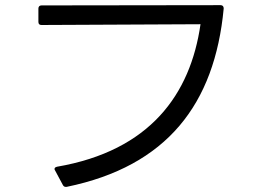

<svg xmlns="http://www.w3.org/2000/svg" viewBox="-20 -701 1040 745"><path d="M224 17C227 23 232 25 239 24C628 -56 813 -297 848 -668C848 -676 844 -681 836 -681L141 -680C133 -680 129 -675 129 -668V-616C129 -608 133 -604 141 -604L758 -607C719 -335 562 -116 201 -54C192 -52 189 -46 194 -39Z"/></svg>

Font: LINE Seed JP_OTF Regular
Style: Regular
Weight: 400
Designer: LY Corporation & Fontrix & Fontworks
Version: Version 1.002